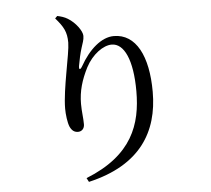

<svg xmlns="http://www.w3.org/2000/svg" viewBox="-59 -878 1117 1017"><g transform="rotate(-5 500.0 -369.0)"><path d="M328 -669C328 -611 281 -426 281 -321C281 -292 286 -247 296 -224C307 -201 321 -193 339 -193C359 -193 373 -208 373 -230C373 -266 367 -297 367 -339C367 -407 385 -466 417 -529C452 -596 511 -638 556 -638C622 -638 665 -547 665 -381C665 -205 611 -44 362 55L373 76C651 12 751 -158 751 -370C751 -560 689 -682 571 -682C505 -682 438 -623 390 -537C379 -518 371 -519 374 -540C380 -574 386 -603 396 -635C403 -659 411 -675 411 -697C411 -723 377 -770 337 -794C321 -804 302 -810 282 -814L270 -802C312 -754 328 -725 328 -669Z"/></g></svg>

Font: Source Han Serif JP Medium
Style: Regular
Weight: 500
Designer: Ryoko NISHIZUKA 西塚涼子 (kana & ideographs); Frank Grießhammer (Latin, Greek & Cyrillic); Wenlong ZHANG 张文龙 (bopomofo); San
Foundry: Adobe Systems Incorporated
Version: Version 1.001;PS 1.001;hotconv 16.6.54;makeotf.lib2.5.65590